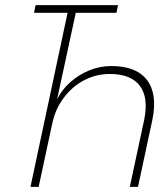

<svg xmlns="http://www.w3.org/2000/svg" viewBox="-20 -730 640 750"><path d="M99 0 244 -680H113L119 -710H441L435 -680H276L203 -342Q221 -379 254 -408.5Q287 -438 328.5 -455Q370 -472 415 -472Q513 -472 554.5 -417Q596 -362 575 -261L519 0H487L543 -261Q561 -348 526.5 -394.5Q492 -441 409 -441Q355 -441 308.5 -416.5Q262 -392 229 -348Q196 -304 184 -247L131 0Z"/></svg>

Font: Geist Mono Thin
Style: Italic
Weight: 100
Italic angle: -12°
Monospace: yes
Designer: Basement.studio, Andrés Briganti, Mateo Zaragoza
Foundry: Basement.studio, Vercel, Andrés Briganti, Guido Ferreyra, Mateo Zaragoza
Version: Version 1.500; ttfautohint (v1.8.4.7-5d5b)